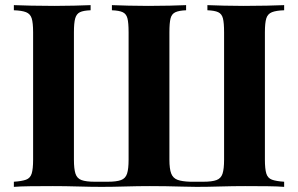

<svg xmlns="http://www.w3.org/2000/svg" viewBox="-20 -728 1161 748"><path d="M1087 -708V-688Q1056 -687 1039.5 -680.5Q1023 -674 1017.5 -656.5Q1012 -639 1012 -602V-106Q1012 -70 1017.5 -52Q1023 -34 1039.5 -28Q1056 -22 1087 -20V0Q1063 -2 1022.5 -2.5Q982 -3 935 -3Q887 -3 837.5 -1.5Q788 0 746 0Q722 0 690.5 -1Q659 -2 626 -2.5Q593 -3 564 -3Q518 -3 467.5 -1.5Q417 0 376 0Q334 0 284 -1.5Q234 -3 186 -3Q139 -3 98.5 -2.5Q58 -2 34 0V-20Q65 -22 81.5 -28Q98 -34 103.5 -52Q109 -70 109 -106V-602Q109 -639 103.5 -656.5Q98 -674 81.5 -680.5Q65 -687 34 -688V-708Q60 -707 101.5 -706Q143 -705 192 -705Q231 -705 269 -706Q307 -707 333 -708V-688Q305 -687 291.5 -680.5Q278 -674 273 -656.5Q268 -639 268 -602V-106Q268 -70 274 -51.5Q280 -33 297.5 -26.5Q315 -20 349 -20H400Q434 -20 451.5 -26.5Q469 -33 475 -51.5Q481 -70 481 -106V-602Q481 -639 476.5 -656.5Q472 -674 458 -680.5Q444 -687 416 -688V-708Q442 -707 480.5 -706Q519 -705 557 -705Q602 -705 641.5 -706Q681 -707 705 -708V-688Q678 -687 663.5 -680.5Q649 -674 644.5 -656.5Q640 -639 640 -602V-106Q640 -70 647 -52Q654 -34 671.5 -27.5Q689 -21 721 -20H772Q806 -20 823.5 -26.5Q841 -33 847 -51.5Q853 -70 853 -106V-602Q853 -639 848.5 -656.5Q844 -674 830 -680.5Q816 -687 788 -688V-708Q814 -707 852.5 -706Q891 -705 929 -705Q977 -705 1019.5 -706Q1062 -707 1087 -708Z"/></svg>

Font: Playfair Display
Style: Bold
Weight: 700
Designer: Claus Eggers Sørensen
Foundry: Claus Eggers Sørensen
Version: Version 1.203